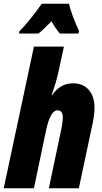

<svg xmlns="http://www.w3.org/2000/svg" viewBox="-33 -1010 545 1030"><path d="M149 -760H310L280 -622Q270 -574 244 -500H247Q269 -532 296.5 -547.5Q324 -563 360 -563Q413 -563 443.5 -527.5Q474 -492 474 -431Q474 -400 465 -353L390 0H229L294 -308Q304 -353 304 -383Q304 -398 297 -408Q290 -418 275 -418Q237 -418 214 -310L149 0H-13ZM71 -842Q128 -900 191 -990H337Q343 -962 359 -919.5Q375 -877 391 -844L388 -830H288Q267 -854 243 -896Q198 -849 173 -830H69Z"/></svg>

Font: Noto Sans UI CondBlack
Style: Italic
Weight: 900
Width: 3
Italic angle: -12°
Designer: Monotype Design Team
Foundry: Monotype Imaging Inc.
Version: Version 1.001